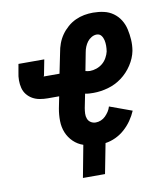

<svg xmlns="http://www.w3.org/2000/svg" viewBox="-78 -608 706 813"><g transform="rotate(-10 275.0 -201.0)"><path d="M213 140 239 2Q215 -6 197 -23.5Q179 -41 169.5 -64Q160 -87 159.5 -114Q159 -141 164 -168L174 -218H125Q108 -218 91 -221Q74 -224 60 -232Q46 -240 36 -252.5Q26 -265 22 -281Q18 -297 18 -314Q18 -331 22 -349L28 -383H139L126 -316Q126 -315 125 -314.5Q124 -314 124 -313Q124 -312 125 -312H192L210 -400Q213 -419 220 -438Q227 -457 238.5 -473.5Q250 -490 266 -504Q282 -518 300.5 -526.5Q319 -535 338 -538.5Q357 -542 376 -542Q400 -542 422.5 -537Q445 -532 463 -519Q481 -506 492.5 -487.5Q504 -469 509 -447Q514 -425 515.5 -401.5Q517 -378 513 -354Q507 -323 488 -294Q469 -265 442 -245Q415 -225 383 -216Q351 -207 320 -207Q311 -207 301.5 -207.5Q292 -208 284 -210L272 -150Q270 -138 269.5 -126.5Q269 -115 273 -104.5Q277 -94 286.5 -88Q296 -82 308 -82Q319 -82 330 -86.5Q341 -91 349.5 -99.5Q358 -108 364.5 -118Q371 -128 374 -139L470 -104Q461 -83 447.5 -63.5Q434 -44 416 -28Q398 -12 376.5 -2Q355 8 333 11L308 140ZM321 -301Q335 -301 349.5 -306Q364 -311 375.5 -320.5Q387 -330 394.5 -343.5Q402 -357 405 -370Q407 -383 407 -395Q407 -407 404.5 -418.5Q402 -430 395 -439Q388 -448 375 -448Q364 -448 353 -441.5Q342 -435 335 -425.5Q328 -416 323.5 -405Q319 -394 317 -382L302 -304Q307 -303 311.5 -302Q316 -301 321 -301Z"/></g></svg>

Font: Lode
Style: Bold Italic
Weight: 700
Italic angle: -11°
Monospace: yes
Designer: Belleve Invis
Foundry: Belleve Invis
Version: Version 29.2.0; ttfautohint (v1.8.3)